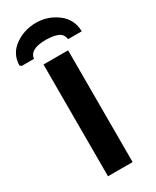

<svg xmlns="http://www.w3.org/2000/svg" viewBox="-261 -972 841 1034"><g transform="rotate(-30 159.5 -455.0)"><path d="M-23 -747 -32 -756Q-30 -828 28 -869Q86 -910 160 -910Q232 -910 290.5 -866.5Q349 -823 351 -747H266Q262 -778 236.5 -790.5Q211 -803 160 -804Q60 -804 54 -747ZM83 0V-695H236V0Z"/></g></svg>

Font: Coval
Style: Heavy
Weight: 900
Foundry: Context Ltd
Version: Version 001.000